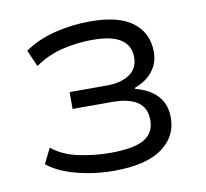

<svg xmlns="http://www.w3.org/2000/svg" viewBox="-63 -574 697 651"><g transform="rotate(-10 285.0 -248.5)"><path d="M280 8Q211 8 148.5 -9Q86 -26 52 -55L78 -107Q115 -77 169 -65.5Q223 -54 278 -54Q359 -54 394.5 -75Q430 -96 430 -140Q430 -183 400 -203Q370 -223 314 -223H177V-281H305Q354 -281 383.5 -301Q413 -321 413 -360Q413 -400 381.5 -421Q350 -442 284 -442Q230 -442 179 -429.5Q128 -417 85 -387L60 -444Q104 -475 163.5 -490Q223 -505 287 -505Q386 -505 434 -467.5Q482 -430 482 -365Q482 -329 460.5 -300.5Q439 -272 398 -257V-253Q433 -244 455.5 -227.5Q478 -211 489 -188.5Q500 -166 500 -136Q500 -71 445 -31.5Q390 8 280 8Z"/></g></svg>

Font: Nunito Sans 6pt Light
Style: Regular
Weight: 300
Version: Version 3.101;gftools[0.9.27]